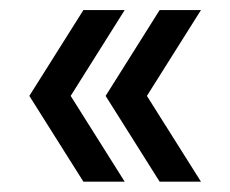

<svg xmlns="http://www.w3.org/2000/svg" viewBox="-20 -427 447 373"><path d="M37 -240.7 142 -407.4H222.2L117.3 -240.7L222.2 -74.1H142ZM185.2 -240.7 290.1 -407.4H370.4L265.4 -240.7L370.4 -74.1H290.1Z"/></svg>

Font: Slabo 27px
Style: Regular
Weight: 400
Version: Version 1.02 Build 003a